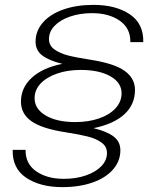

<svg xmlns="http://www.w3.org/2000/svg" viewBox="-20 -730 608 788"><path d="M32 -115H85Q84 -58 128.5 -27Q173 4 242 4Q292 4 332.5 -10Q373 -24 396 -48Q419 -72 419 -102Q419 -129 396.5 -145Q374 -161 341 -169.5Q308 -178 250 -187Q152 -202 109 -232.5Q66 -263 66 -313Q66 -370 110.5 -411Q155 -452 236 -468Q182 -481 154 -502Q126 -523 126 -559Q126 -603 156 -637.5Q186 -672 240 -691Q294 -710 364 -710Q455 -710 512.5 -671.5Q570 -633 568 -557H515Q516 -614 471.5 -645Q427 -676 358 -676Q308 -676 267.5 -662Q227 -648 204 -624Q181 -600 181 -570Q181 -543 203.5 -527Q226 -511 259 -502.5Q292 -494 350 -485Q448 -470 491 -439.5Q534 -409 534 -361Q534 -301 490.5 -261Q447 -221 364 -204Q418 -191 446 -170Q474 -149 474 -113Q474 -69 444 -34.5Q414 0 360 19Q306 38 236 38Q145 38 87.5 -0.5Q30 -39 32 -115ZM479 -347Q479 -391 433 -417Q387 -443 311 -443Q257 -443 214 -428Q171 -413 146.5 -387Q122 -361 122 -327Q122 -283 167.5 -256Q213 -229 289 -229Q343 -229 386.5 -244Q430 -259 454.5 -286Q479 -313 479 -347Z"/></svg>

Font: Fahkwang ExtraLight
Style: Italic
Weight: 275
Italic angle: -10°
Designer: Suppakit Chalermlarp | Katatrad Co.,Ltd.
Foundry: Cadson Demak Co.,Ltd.
Version: Version 1.000; ttfautohint (v1.6)